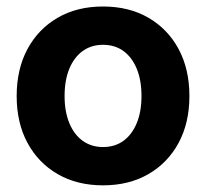

<svg xmlns="http://www.w3.org/2000/svg" viewBox="-20 -553 628 585"><path d="M293.9 11.7Q214.8 11.7 155.8 -22.5Q96.7 -56.6 63.7 -117.7Q30.8 -178.7 30.8 -260.3Q30.8 -342.3 63.7 -403.6Q96.7 -464.8 155.8 -499Q214.8 -533.2 293.9 -533.2Q373 -533.2 432.1 -499Q491.2 -464.8 524.2 -403.6Q557.1 -342.3 557.1 -260.3Q557.1 -178.7 524.2 -117.7Q491.2 -56.6 432.1 -22.5Q373 11.7 293.9 11.7ZM293.9 -105Q330.1 -105 356.2 -124Q382.3 -143.1 396.7 -178Q411.1 -212.9 411.1 -260.3Q411.1 -308.6 396.7 -343.5Q382.3 -378.4 356.2 -397.5Q330.1 -416.5 293.9 -416.5Q258.3 -416.5 231.9 -397.5Q205.6 -378.4 191.2 -343.5Q176.8 -308.6 176.8 -260.3Q176.8 -212.9 191.2 -178Q205.6 -143.1 231.9 -124Q258.3 -105 293.9 -105Z"/></svg>

Font: Inter 28pt
Style: Bold
Weight: 700
Designer: Rasmus Andersson
Foundry: rsms
Version: Version 4.001;git-66647c0bb